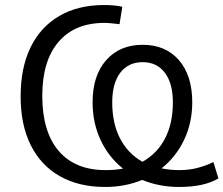

<svg xmlns="http://www.w3.org/2000/svg" viewBox="-20 -734 888 763"><path d="M398 9Q293 9 217.5 -34Q142 -77 102 -157.5Q62 -238 62 -351Q62 -465 101.5 -546Q141 -627 215.5 -670.5Q290 -714 394 -714Q438 -714 466 -707L455 -638Q437 -640 422 -641.5Q407 -643 395 -643Q277 -643 212.5 -567.5Q148 -492 148 -353Q148 -211 213 -134.5Q278 -58 400 -58Q436 -58 469 -64Q412 -109 380 -177Q348 -245 348 -328Q348 -434 402 -495Q456 -556 547 -556Q638 -556 691 -495Q744 -434 744 -328Q744 -246 711.5 -178Q679 -110 622 -65Q655 -58 693 -58Q731 -58 764 -66.5Q797 -75 828 -90L848 -25Q791 9 692 9Q613 9 545 -19Q477 9 398 9ZM426 -327Q426 -244 457 -184Q488 -124 546 -91Q605 -124 636 -184Q667 -244 667 -327Q667 -403 635 -445Q603 -487 547 -487Q490 -487 458 -445Q426 -403 426 -327Z"/></svg>

Font: Winston
Style: Regular
Weight: 400
Designer: Original fonts by Vernon Adams / Changes by Cristiano Sobral
Foundry: Original fonts by Vernon Adams / Changes by Cristiano Sobral
Version: Version 2.503;July 17, 2020;FontCreator 13.0.0.2655 64-bit